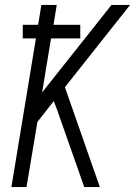

<svg xmlns="http://www.w3.org/2000/svg" viewBox="-20 -755 545 775"><path d="M26 0 125 -600H72V-655H134L147 -735H209L196 -655H304V-600H186L150 -382L430 -735H505L242 -403L383 0H320L210 -313L197 -347L131 -263L87 0Z"/></svg>

Font: Iosevka SS04 Light
Style: Italic
Weight: 300
Italic angle: -9°
Monospace: yes
Designer: Belleve Invis
Foundry: Belleve Invis
Version: Version 19.0.0; ttfautohint (v1.8.4)